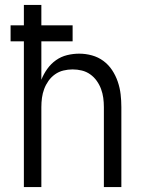

<svg xmlns="http://www.w3.org/2000/svg" viewBox="-20 -760 590 780"><path d="M77 0V-592H23V-657H77V-740H148V-657H275V-592H148V-436Q157 -459 172 -480Q187 -501 207.5 -515.5Q228 -530 252.5 -536Q277 -542 302 -542Q328 -542 353.5 -535Q379 -528 400 -512.5Q421 -497 435.5 -475Q450 -453 458.5 -428Q467 -403 470 -377Q473 -351 473 -325V0H402V-325Q402 -344 399.5 -362.5Q397 -381 390.5 -398.5Q384 -416 373 -431.5Q362 -447 346.5 -458Q331 -469 312.5 -473.5Q294 -478 275 -478Q256 -478 237.5 -473.5Q219 -469 203.5 -458Q188 -447 177 -431.5Q166 -416 159.5 -398.5Q153 -381 150.5 -362.5Q148 -344 148 -325V0Z"/></svg>

Font: Lode Term
Style: Regular
Weight: 400
Monospace: yes
Designer: Belleve Invis
Foundry: Belleve Invis
Version: Version 29.2.0